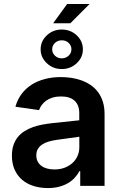

<svg xmlns="http://www.w3.org/2000/svg" viewBox="-20 -944 615 975"><path d="M223 11Q183.9 11 150.6 0.5Q117.2 -9.9 92.7 -30.7Q68.2 -51.5 54.3 -82.2Q40.5 -112.9 40.5 -153.1Q40.5 -183.9 48.5 -207.4Q56.5 -230.8 70.7 -248.2Q84.9 -265.6 104.4 -277.9Q123.9 -290.1 146.8 -298.3Q169.7 -306.5 195.5 -311.3Q221.2 -316.1 247.5 -318.9L382.5 -333.1V-370Q382.5 -410.5 358.8 -432.4Q335.2 -454.2 290.1 -454.2Q266.7 -454.2 248 -448.7Q229.4 -443.2 215.6 -433.6Q201.7 -424 192.5 -411.4Q183.2 -398.8 178.3 -384.9L58.2 -402Q68.9 -439.3 90.2 -467.5Q111.5 -495.7 141.5 -514.6Q171.5 -533.4 209 -543Q246.4 -552.6 289.4 -552.6Q315.3 -552.6 342 -548.7Q368.6 -544.7 393.1 -536Q417.6 -527.3 439.1 -513Q460.6 -498.6 476.6 -477.8Q492.5 -457 501.8 -429Q511 -400.9 511 -365.1V0H387.4V-74.9H383.2Q374.3 -57.9 360.3 -42.3Q346.2 -26.6 326.3 -14.7Q306.5 -2.8 280.7 4.1Q255 11 223 11ZM256.4 -83.5Q285.5 -83.5 308.8 -92.5Q332 -101.6 348.5 -116.8Q365.1 -132.1 373.9 -152.5Q382.8 -172.9 382.8 -195.7V-249.6L264.9 -233.3Q243.3 -230.1 225 -224.4Q206.7 -218.8 193.2 -209.5Q179.7 -200.3 172.1 -187Q164.4 -173.7 164.4 -155.2Q164.4 -137.4 171.2 -124.1Q177.9 -110.8 190.2 -101.7Q202.4 -92.7 219.3 -88.1Q236.2 -83.5 256.4 -83.5ZM293.7 -593.4Q249.3 -593.4 217.9 -622.9Q186.4 -652.3 186.4 -693.5Q186.4 -735.1 217.9 -764.6Q249.3 -794 293.7 -794Q338.1 -794 369.5 -764.6Q400.9 -735.1 400.9 -693.5Q400.9 -652.3 369.5 -622.9Q338.1 -593.4 293.7 -593.4ZM337.4 -826H250L321 -923.7H434.7ZM293.7 -647.7Q314.6 -648.1 328.7 -661.4Q342.7 -674.7 342.7 -693.5Q342.7 -712.7 328.7 -726Q314.6 -739.3 293.7 -739.3Q273.1 -739.3 259.1 -726Q245 -712.7 245 -693.5Q245 -674.7 259.1 -661.2Q273.1 -647.7 293.7 -647.7Z"/></svg>

Font: Linik Sans SemiBold
Style: Regular
Weight: 600
Designer: Rasmus Andersson (font), Cristiano Sobral (main changes)
Foundry: rsms
Version: Version 3.018;June 1, 2022;FontCreator 14.0.0.2814 64-bit; t